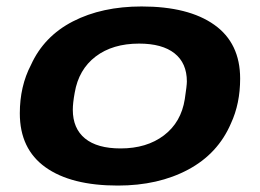

<svg xmlns="http://www.w3.org/2000/svg" viewBox="-20 -559 800 591"><path d="M342.8 12.2Q198.7 12.2 119.9 -44.2Q41 -100.6 41 -210Q41 -293.5 75.2 -358.9Q115.2 -447.3 204.6 -493.2Q293.9 -539.1 416 -539.1Q560.1 -539.1 639.6 -482.7Q719.2 -426.3 719.2 -316.9Q719.2 -240.2 690.9 -179.2Q650.9 -85.9 559.1 -36.9Q467.3 12.2 342.8 12.2ZM351.1 -102.1Q431.6 -102.1 484.6 -142.3Q537.6 -182.6 548.8 -253.9Q555.2 -295.9 555.2 -308.1Q555.2 -364.7 517.3 -394.8Q479.5 -424.8 408.2 -424.8Q326.7 -424.8 274.4 -385Q222.2 -345.2 210 -273.9Q204.1 -241.7 204.1 -221.2Q204.1 -163.6 241.7 -132.8Q279.3 -102.1 351.1 -102.1Z"/></svg>

Font: Archivo Expanded
Style: Bold Italic
Weight: 700
Width: 7
Italic angle: -10°
Designer: Hector Gatti
Foundry: Omnibus-Type
Version: Version 2.001